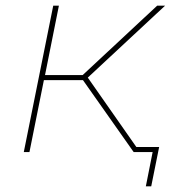

<svg xmlns="http://www.w3.org/2000/svg" viewBox="-20 -537 635 678"><path d="M168 -517H188L139 -272H272L535 -517H563L290 -263L474 0H452L273 -254H135L84 0H64ZM495 121 519 0H452L456 -18H542L514 121Z"/></svg>

Font: Argentum Sans Thin
Style: Italic
Weight: 100
Italic angle: -11°
Designer: Julieta Ulanovsky (font), Cristiano Sobral (main changes and remaster)
Foundry: Julieta Ulanovsky (font), Cristiano Sobral (main changes and remaster)
Version: Version 2.007;June 15, 2022;FontCreator 14.0.0.2814 64-bit; 